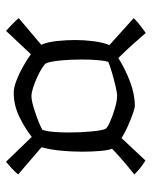

<svg xmlns="http://www.w3.org/2000/svg" viewBox="48 -616 513 650"><g transform="rotate(90 305.0 -290.5)"><path d="M84 -54Q74 -63 61.5 -75Q49 -87 41 -97L131 -173Q122 -194 118.5 -225.5Q115 -257 115 -288Q115 -319 119 -350Q123 -381 132 -404L41 -486Q50 -496 65.5 -508Q81 -520 91 -527Q108 -508 128 -485Q148 -462 176 -434Q210 -456 254 -473Q298 -490 338 -490Q345 -490 363.5 -483.5Q382 -477 405 -467Q428 -457 447 -445L523 -526Q554 -506 570 -488Q547 -470 525.5 -451.5Q504 -433 483 -413Q488 -401 490.5 -373.5Q493 -346 493 -312Q493 -274 489.5 -238.5Q486 -203 478 -174L570 -95Q563 -86 549 -73Q535 -60 527 -54L443 -141Q414 -118 375 -99Q336 -80 293 -80Q276 -80 252.5 -89Q229 -98 205 -111.5Q181 -125 163 -138ZM305 -140Q319 -140 344 -147.5Q369 -155 391 -164Q413 -173 419 -177Q424 -191 426 -215Q428 -239 428 -264Q428 -306 424.5 -343Q421 -380 416 -390Q414 -396 393 -405.5Q372 -415 346 -422.5Q320 -430 304 -430Q294 -430 270.5 -424.5Q247 -419 223.5 -412Q200 -405 189 -400Q185 -388 183 -364Q181 -340 181 -311Q181 -270 184.5 -236Q188 -202 194 -189Q196 -185 209 -176.5Q222 -168 240.5 -159.5Q259 -151 276.5 -145.5Q294 -140 305 -140Z"/></g></svg>

Font: Texturina ExtraLight
Style: Regular
Weight: 200
Designer: Guillermo Torres Carreño
Foundry: Omnibus-Type
Version: Version 1.002; ttfautohint (v1.8.3)